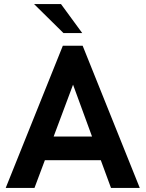

<svg xmlns="http://www.w3.org/2000/svg" viewBox="-20 -921 714 941"><path d="M288 -697H385L665 0H524L474 -136H200L149 0H8ZM431 -252 338 -506 243 -252ZM147 -901H279L383 -759H291Z"/></svg>

Font: Hanken Grotesk
Style: Bold
Weight: 700
Designer: Alfredo Marco Pradil
Foundry: Hanken Design Co.
Version: Version 3.014